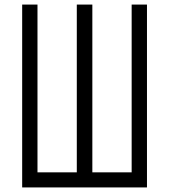

<svg xmlns="http://www.w3.org/2000/svg" viewBox="-20 -820 740 840"><path d="M77 -800H144V-66H316V-800H384V-66H556V-800H623V0H77Z"/></svg>

Font: Martian Mono ExtraLight
Style: Regular
Weight: 200
Monospace: yes
Designer: Roman Shamin
Foundry: Evil Martians
Version: Version 1.000; ttfautohint (v1.8.4.7-5d5b)